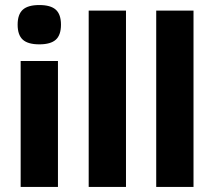

<svg xmlns="http://www.w3.org/2000/svg" viewBox="-20 -742 848 762"><path d="M210 0H62V-500H210ZM70.5 -703.5Q91 -722 136 -722Q181 -722 201.5 -703.5Q222 -685 222 -644Q222 -603 201.5 -584.5Q181 -566 136 -566Q91 -566 70.5 -584.5Q50 -603 50 -644Q50 -685 70.5 -703.5Z M332 0V-700H480V0Z M600 0V-700H748V0Z"/></svg>

Font: Fivo Sans
Style: Regular
Weight: 700
Designer: Alexander Slobzheninov
Foundry: Alexander Slobzheninov
Version: 1.0